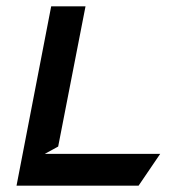

<svg xmlns="http://www.w3.org/2000/svg" viewBox="-20 -592 532 604"><path d="M32 -8H416L484 -108H121L163 -131L249 -572H141Z"/></svg>

Font: Charger Eco
Style: Obl
Weight: 1000
Designer: Jasper
Foundry: Cannot Into Space Fonts
Version: Version 1.1